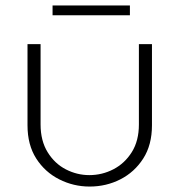

<svg xmlns="http://www.w3.org/2000/svg" viewBox="-20 -672 659 705"><path d="M309 13Q250 13 197.5 -13.5Q145 -40 113 -90Q81 -140 81 -212V-510H129V-215Q129 -155 155 -113Q181 -71 222 -50Q263 -29 308 -29Q355 -29 396.5 -50.5Q438 -72 464 -113.5Q490 -155 490 -215V-510H538V-212Q538 -140 506 -90Q474 -40 422 -13.5Q370 13 309 13ZM173 -616V-652H457V-616Z"/></svg>

Font: MuseoModerno Thin ExtraLight
Style: Regular
Weight: 250
Version: Version 1.002